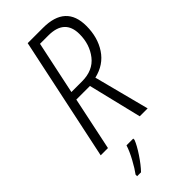

<svg xmlns="http://www.w3.org/2000/svg" viewBox="-291 -770 1047 1047"><g transform="rotate(-45 233.0 -246.5)"><path d="M153 -357 218 -664H282Q408 -664 408 -549Q408 -470 364 -413.5Q320 -357 235 -357ZM22 0H78L143 -309H248L323 0H384L301 -320Q382 -339 424 -402.5Q466 -466 466 -554Q466 -714 291 -714H173ZM82 221H112Q140 192 170 147Q200 102 212 71V61H160Q149 96 125 140Q101 184 82 209Z"/></g></svg>

Font: Noto Sans Display SemiCondensed Light
Style: Italic
Weight: 300
Width: 4
Italic angle: -12°
Designer: Monotype Design Team
Foundry: Monotype Imaging Inc.
Version: Version 1.900